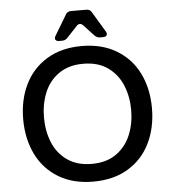

<svg xmlns="http://www.w3.org/2000/svg" viewBox="-62 -1000 956 1068"><g transform="rotate(-5 416.5 -466.0)"><path d="M57 -367Q57 -476 99 -561.5Q141 -647 222 -696Q303 -745 416 -745Q529 -745 610.5 -696Q692 -647 734 -561.5Q776 -476 776 -367Q776 -258 734 -172Q692 -86 611 -37Q530 12 416 12Q303 12 222 -37Q141 -86 99 -172Q57 -258 57 -367ZM660 -367Q660 -441 634 -504.5Q608 -568 553.5 -607Q499 -646 416 -646Q334 -646 279 -607Q224 -568 198.5 -504.5Q173 -441 173 -367Q173 -292 198.5 -228.5Q224 -165 279 -126Q334 -87 416 -87Q499 -87 553.5 -126Q608 -165 634 -228.5Q660 -292 660 -367ZM489 -928 558 -813Q562 -806 562 -800Q562 -793 556.5 -788.5Q551 -784 541 -784H523Q505 -784 493 -797L434 -860Q426 -868 417 -868Q407 -868 400 -860L341 -797Q329 -784 311 -784H293Q283 -784 277.5 -788.5Q272 -793 272 -800Q272 -806 276 -813L345 -928Q354 -944 374 -944H460Q480 -944 489 -928Z"/></g></svg>

Font: Shippori Gothic B2 Bold
Style: Regular
Weight: 700
Designer: FONTDASU
Foundry: FONTDASU / Google Inc. / but / Adobe
Version: Version 1.130